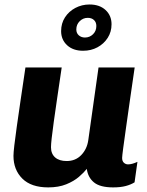

<svg xmlns="http://www.w3.org/2000/svg" viewBox="-20 -804 640 834"><path d="M189.5 10Q115.5 10 77 -28.2Q38.5 -66.5 38.5 -127Q38.5 -140.5 42.2 -172.5Q46 -204.5 52.8 -253.2Q59.5 -302 69.2 -367Q79 -432 90.5 -511H248Q237 -436 228.2 -376.8Q219.5 -317.5 213.5 -274.2Q207.5 -231 204.5 -203.8Q201.5 -176.5 201.5 -164.5Q201.5 -136 219.5 -120.2Q237.5 -104.5 269.5 -104.5Q308 -104.5 333 -130.5Q358 -156.5 363.5 -195.5L408 -511H565Q555 -441.5 545.2 -374.5Q535.5 -307.5 527.8 -252Q520 -196.5 515.2 -161Q510.5 -125.5 510.5 -118Q510.5 -104 518.2 -97Q526 -90 536 -90Q553.5 -90 577 -101L564.5 -12Q548.5 -2 526 4Q503.5 10 471.5 10Q415 10 388.5 -11.5Q362 -33 357 -70.5Q345 -55 323 -36Q301 -17 267.8 -3.5Q234.5 10 189.5 10ZM341 -583.5Q297.5 -583.5 271.5 -607.5Q245.5 -631.5 245.5 -669Q245.5 -702.5 262.2 -728.5Q278.9 -754.5 307.2 -769.5Q335.6 -784.5 369 -784.5Q412.5 -784.5 438.5 -760.5Q464.5 -736.5 464.5 -698.5Q464.5 -665.5 447.8 -639.5Q431.1 -613.5 403.3 -598.5Q375.4 -583.5 341 -583.5ZM349 -641Q369.5 -641 384 -655.2Q398.5 -669.4 398.5 -691Q398.5 -707.5 388.2 -717Q378 -726.5 361.2 -726.5Q341 -726.5 326.2 -712Q311.5 -697.5 311.5 -676.2Q311.5 -660 322.3 -650.5Q333.2 -641 349 -641Z"/></svg>

Font: Chivo Mono Medium
Style: Italic
Weight: 500
Italic angle: -8.05°
Monospace: yes
Designer: Hector Gatti
Foundry: Omnibus-Type
Version: Version 1.008